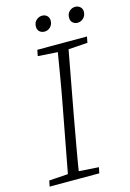

<svg xmlns="http://www.w3.org/2000/svg" viewBox="-125 -894 649 956"><g transform="rotate(-15 199.0 -416.0)"><path d="M184 -752Q169 -752 158.5 -761Q148 -770 148 -787Q148 -808 161.5 -820Q175 -832 191 -832Q207 -832 217 -822.5Q227 -813 227 -798Q227 -777 214 -764.5Q201 -752 184 -752ZM354 -752Q340 -752 329.5 -761Q319 -770 319 -787Q319 -808 332 -820Q345 -832 362 -832Q377 -832 387.5 -822.5Q398 -813 398 -798Q398 -777 384.5 -764.5Q371 -752 354 -752ZM8 0 14 -30 133 -38H149L270 -30L264 0ZM105 0 173 -362Q188 -440 201 -518Q214 -596 227 -674H283L216 -312Q202 -234 188 -156Q174 -78 162 0ZM119 -643 125 -674H381L375 -643L257 -635H240Z"/></g></svg>

Font: Source Serif 4 18pt Light
Style: Italic
Weight: 300
Italic angle: -12°
Designer: Frank Grießhammer
Foundry: Adobe Systems Incorporated
Version: Version 4.004;hotconv 1.0.116;makeotfexe 2.5.65601